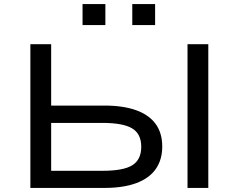

<svg xmlns="http://www.w3.org/2000/svg" viewBox="-20 -922 1171 942"><path d="M129 0V-705H231V-404H493Q585 -404 648.5 -381Q712 -358 744 -313.5Q776 -269 776 -203Q776 -138 744 -92.5Q712 -47 648.5 -23.5Q585 0 493 0ZM231 -84H482Q586 -84 629.5 -111.5Q673 -139 673 -202Q673 -265 628.5 -292Q584 -319 482 -319H231ZM900 0V-705H1002V0ZM629 -799V-902H741V-799ZM385 -799V-902H497V-799Z"/></svg>

Font: Nunito Sans 7pt Expanded
Style: Regular
Weight: 400
Width: 7
Designer: Vernon Adams
Foundry: Vernon Adams
Version: Version 3.101;gftools[0.9.27]